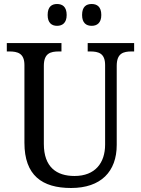

<svg xmlns="http://www.w3.org/2000/svg" viewBox="-20 -929 704 959"><path d="M438 -800C464 -800 486 -814 486 -854C486 -896 464 -909 438 -909C411 -909 390 -896 390 -854C390 -814 411 -800 438 -800ZM265 -800C291 -800 313 -814 313 -854C313 -896 291 -909 265 -909C239 -909 218 -896 218 -854C218 -814 239 -800 265 -800ZM335 10C484 10 563 -72 563 -205V-600C563 -663 596 -672 638 -672H650V-714H418V-672H430C472 -672 505 -663 505 -604V-207C505 -116 456 -50 352 -50C263 -50 199 -94 199 -210V-600C199 -663 232 -672 275 -672H287V-714H14V-672H26C68 -672 102 -663 102 -604V-216C102 -53 190 10 335 10Z"/></svg>

Font: Noto Serif Ethiopic SemiCondensed
Style: Regular
Weight: 400
Width: 4
Designer: Monotype Design Team
Foundry: Monotype Imaging Inc.
Version: Version 2.102